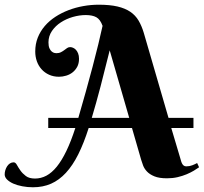

<svg xmlns="http://www.w3.org/2000/svg" viewBox="-100 -750 866 816"><path d="M460.9 -206.1H276.9Q256.3 -141.6 232.7 -94.2Q209 -46.9 180.2 -15.6Q151.4 15.6 116.9 30.8Q82.5 45.9 40 45.9Q16.6 45.9 -5.1 41.7Q-26.9 37.6 -43.5 30.3Q-60.1 22.9 -70.1 12.9Q-80.1 2.9 -80.1 -8.8Q-80.1 -17.6 -77.4 -26.6Q-74.7 -35.6 -69.8 -43.2Q-64.9 -50.8 -57.9 -55.4Q-50.8 -60.1 -42 -60.1Q-34.2 -60.1 -28.3 -49.3Q-22.5 -38.6 -13.4 -25.6Q-4.4 -12.7 9.8 -2Q23.9 8.8 48.8 8.8Q74.2 8.8 97.2 -3.4Q120.1 -15.6 141.4 -41.7Q162.6 -67.9 182.1 -108.4Q201.7 -148.9 220.2 -206.1H105V-249H232.9Q249 -303.7 264.4 -359.4Q279.8 -415 293.5 -466.3Q307.1 -517.6 317.9 -562.3Q328.6 -606.9 335.9 -640.1Q326.2 -667.5 309.3 -676.8Q292.5 -686 264.2 -686Q237.8 -686 209.7 -678Q181.6 -669.9 158.7 -655Q135.7 -640.1 120.8 -618.4Q106 -596.7 106 -569.8Q106 -554.2 110.1 -544.9Q114.3 -535.6 119.9 -531Q125.5 -526.4 130.9 -525.1Q136.2 -523.9 139.2 -523.9Q150.9 -523.9 158.9 -528.1Q167 -532.2 173.1 -536.9Q179.2 -541.5 185.1 -545.7Q190.9 -549.8 198.2 -549.8Q203.6 -549.8 210.2 -547.1Q216.8 -544.4 222.4 -538.6Q228 -532.7 231.9 -523.2Q235.8 -513.7 235.8 -500Q235.8 -480.5 228.3 -466.3Q220.7 -452.1 208.7 -442.6Q196.8 -433.1 181.4 -428.5Q166 -423.8 150.9 -423.8Q127.4 -423.8 108.6 -432.4Q89.8 -440.9 76.7 -455.6Q63.5 -470.2 56.6 -489.7Q49.8 -509.3 49.8 -530.8Q49.8 -563 60.5 -590.1Q71.3 -617.2 90.3 -639.4Q109.4 -661.6 135.3 -678.5Q161.1 -695.3 191.2 -706.8Q221.2 -718.3 253.9 -724.1Q286.6 -730 319.8 -730Q366.7 -730 399.2 -722.4Q431.6 -714.8 453.6 -700Q475.6 -685.1 489 -662.4Q502.4 -639.6 511.2 -609.9L616.2 -249H722.2V-206.1H627.9L666 -78.1Q668 -70.8 669.9 -64.5Q671.9 -58.1 674.6 -53.5Q677.2 -48.8 681.4 -45.9Q685.5 -43 691.9 -43Q705.6 -43 717.3 -47.6Q729 -52.2 737.8 -57.1L746.1 -39.1Q737.3 -32.7 723.9 -24.7Q710.4 -16.6 693.1 -9.3Q675.8 -2 654.8 2.9Q633.8 7.8 609.9 7.8Q576.7 7.8 556.4 -0.5Q536.1 -8.8 524.7 -21Q513.2 -33.2 508.1 -46.9Q502.9 -60.5 500 -70.8ZM366.2 -536.1Q346.2 -454.6 327.4 -382.8Q308.6 -311 290 -249H449.2Z"/></svg>

Font: Berkshire Swash
Style: Regular
Weight: 400
Designer: Astigmatic (AOETI)
Foundry: Astigmatic (AOETI)
Version: Version 1.001